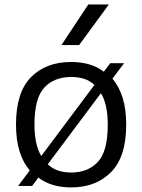

<svg xmlns="http://www.w3.org/2000/svg" viewBox="-20 -828 636 858"><path d="M482.5 -476.5Q512 -442 528 -391Q544 -340 544 -271Q544 -127 476.2 -58.8Q408.5 9.5 298 9.5Q254.5 9.5 217.5 -1.2Q180.5 -12 151.5 -34.5L123.5 3H61L113 -66.5Q83.5 -100.5 67.5 -151.5Q51.5 -202.5 51.5 -271Q51.5 -415.5 118.5 -483.2Q185.5 -551 298 -551Q341 -551 378 -540.5Q415 -530 444 -507.5L472.5 -545.5H534.5ZM298 -484Q222.5 -484 178.2 -436.8Q134 -389.5 134 -272Q134 -225 141.8 -190.2Q149.5 -155.5 164.5 -131L402 -448.5Q382 -467.5 355.8 -475.8Q329.5 -484 298 -484ZM298 -57Q373.5 -57 417.5 -104.8Q461.5 -152.5 461.5 -270Q461.5 -317 453.8 -352.2Q446 -387.5 431 -411.5L193.5 -94Q213.5 -74.5 239.8 -65.8Q266 -57 298 -57ZM254.5 -626.5 374.5 -808H466.5L333.5 -626.5Z"/></svg>

Font: Encode Sans SemiExpanded SemiExpanded
Style: Regular
Weight: 400
Width: 6
Designer: Multiple Designers
Foundry: Impallari Type
Version: Version 3.000; ttfautohint (v1.8.3) -l 8 -r 50 -G 200 -x 14 